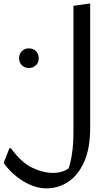

<svg xmlns="http://www.w3.org/2000/svg" viewBox="-56 -780 612 1056"><path d="M4 35Q60 113 120.5 142Q181 171 236 171Q267 171 293.5 161Q320 151 356 122L308 178Q320 156 329 121.5Q338 87 343 43.5Q348 0 348 -48V-748L432 -760H440V-80Q440 37 406.5 111Q373 185 318.5 220.5Q264 256 200 256Q167 256 134.5 245.5Q102 235 71 216Q40 197 12.5 171.5Q-15 146 -36 116L-4 35ZM103 -406Q80 -406 64.5 -421Q49 -436 49 -460Q49 -484 64.5 -499Q80 -514 103 -514Q126 -514 141.5 -499Q157 -484 157 -460Q157 -436 141.5 -421Q126 -406 103 -406Z"/></svg>

Font: Kufam
Style: Regular
Weight: 400
Designer: Wael Morcos, Artur Schmal
Foundry: Original Type
Version: Version 1.301; ttfautohint (v1.8.3)